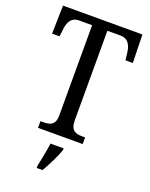

<svg xmlns="http://www.w3.org/2000/svg" viewBox="-170 -802 869 1111"><g transform="rotate(20 265.0 -246.5)"><path d="M126 0H401V-41H383C343 -41 311 -50 311 -113V-665H391C442 -665 458 -626 463 -582L468 -540H513L509 -714H20L16 -540H62L67 -582C71 -626 87 -665 137 -665H217V-108C217 -49 183 -41 144 -41H126ZM198 208V221H234C259 179 292 113 306 71V61H225C219 110 207 163 198 208Z"/></g></svg>

Font: Noto Serif Bengali Condensed
Style: Regular
Weight: 400
Width: 3
Designer: Juan Bruce, Universal Thirst, Indian Type Foundry and the Monotype Design Team.
Foundry: Monotype Imaging Inc.
Version: Version 2.003